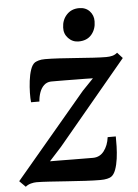

<svg xmlns="http://www.w3.org/2000/svg" viewBox="-62 -829 635 883"><g transform="rotate(-5 255.0 -387.5)"><path d="M372 -459Q358.5 -459.5 337.8 -459.8Q317 -460 293 -460.2Q269 -460.5 246.2 -460.8Q223.5 -461 205.2 -461Q187 -461 178 -461Q159 -460 146 -447.8Q133 -435.5 126 -416Q119 -396.5 117.5 -374H79Q77 -391 77.5 -417.5Q78 -444 81.5 -472.8Q85 -501.5 92.8 -524.2Q100.5 -547 113.5 -555.5Q119.5 -559 130.8 -562.5Q142 -566 160.5 -566Q187.5 -566 225.8 -563.8Q264 -561.5 305 -558.5Q346 -555.5 382.2 -553.2Q418.5 -551 441.5 -551Q457 -551 469.8 -554.2Q482.5 -557.5 493 -566.5L517 -540L198 -157.5L142 -96Q162 -96 188.2 -95.8Q214.5 -95.5 242.5 -95.2Q270.5 -95 296 -94.8Q321.5 -94.5 340.5 -94.5Q372 -94.5 391.5 -119.8Q411 -145 416 -183.5H453.5Q454 -164.5 453.2 -137Q452.5 -109.5 448.8 -81.5Q445 -53.5 437 -31.2Q429 -9 415.5 0Q409.5 4 396.8 7Q384 10 365.5 10Q337.5 10 297 7.8Q256.5 5.5 213 2.5Q169.5 -0.5 132 -3Q94.5 -5.5 71.5 -5.5Q60 -5.5 45.8 -1.8Q31.5 2 21 11L-7 -17L320.5 -405.5ZM321.5 -633.5Q293.5 -633.5 274 -654Q254.5 -674.5 256 -703.5Q257 -738.5 279 -762.2Q301 -786 336.5 -786Q367 -786 385 -766.5Q403 -747 402.5 -719.5Q402.5 -683 381.2 -658.2Q360 -633.5 321.5 -633.5Z"/></g></svg>

Font: Merriweather SemiBold
Style: Italic
Weight: 600
Italic angle: -7.8°
Version: Version 2.101